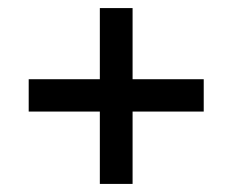

<svg xmlns="http://www.w3.org/2000/svg" viewBox="-20 -594 575 475"><path d="M308 -139H227V-318H51V-398H227V-574H308V-398H484V-318H308Z"/></svg>

Font: Red Hat Display Medium
Style: Regular
Weight: 500
Designer: Pentagram / MCKL
Foundry: Pentagram / MCKL
Version: Version 1.005; Red Hat Display Medium